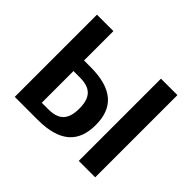

<svg xmlns="http://www.w3.org/2000/svg" viewBox="-151 -928 1156 1156"><g transform="rotate(45 427.5 -350.0)"><path d="M630 0H770V-700H630ZM280 -360C370 -360 410 -320 410 -225C410 -130 370 -90 280 -90H225V-360ZM225 -450V-700H85V0H280C470 0 550 -80 550 -225C550 -370 470 -450 280 -450Z"/></g></svg>

Font: Scada
Style: Bold
Weight: 700
Designer: Jovanny Lemonad
Foundry: Jovanny Lemonad
Version: Version 3.005